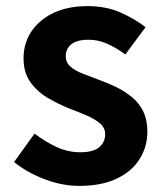

<svg xmlns="http://www.w3.org/2000/svg" viewBox="-20 -594 535 628"><path d="M239 14Q183 14 125.5 -8Q68 -30 26 -64L93 -157Q130 -129 166.5 -112.5Q203 -96 243 -96Q285 -96 304.5 -112.5Q324 -129 324 -155Q324 -176 307 -190.5Q290 -205 263 -216.5Q236 -228 207 -239Q172 -253 137.5 -273Q103 -293 80 -324.5Q57 -356 57 -403Q57 -453 83 -491.5Q109 -530 155.5 -552Q202 -574 266 -574Q327 -574 374.5 -553Q422 -532 456 -505L390 -416Q360 -438 330.5 -451Q301 -464 270 -464Q231 -464 213 -449Q195 -434 195 -410Q195 -390 210 -376.5Q225 -363 251 -353Q277 -343 306 -332Q334 -322 361.5 -308.5Q389 -295 412 -276Q435 -257 448.5 -229.5Q462 -202 462 -163Q462 -114 436.5 -73.5Q411 -33 361.5 -9.5Q312 14 239 14Z"/></svg>

Font: Noto Sans SC
Style: Bold
Weight: 700
Designer: Ryoko NISHIZUKA  (kana, bopomofo & ideographs); Paul D. Hunt (Latin, Greek & Cyrillic); Sandoll Communications , Soo-you
Foundry: Adobe
Version: Version 2.004-H2;hotconv 1.0.118;makeotfexe 2.5.65603